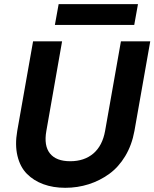

<svg xmlns="http://www.w3.org/2000/svg" viewBox="-20 -897 743 924"><path d="M63 -267.1 139.2 -698.2H278.8L203.1 -267.1Q190.4 -195.8 220.5 -158.4Q250.5 -121.1 317.9 -121.1Q385.7 -121.1 429.4 -158.4Q473.1 -195.8 485.8 -267.1L562 -698.2H703.1L627 -267.1Q614.7 -199.2 582.8 -146Q550.8 -92.8 505.6 -60.1Q460.4 -27.3 406.7 -10.3Q353 6.8 293.9 6.8Q235.8 6.8 188.7 -10.5Q141.6 -27.8 109.1 -60.8Q76.7 -93.8 64 -147Q51.3 -200.2 63 -267.1ZM244.1 -776.9 262.2 -877H644L626 -776.9Z"/></svg>

Font: SVN-Poppins SemiBold
Style: Italic
Weight: 600
Italic angle: -10°
Designer: Ninad Kale (Devanagari), Jonny Pinhorn (Latin)
Foundry: Indian Type Foundry
Version: Version 3.002 2017